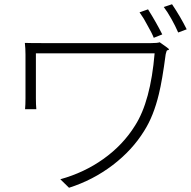

<svg xmlns="http://www.w3.org/2000/svg" viewBox="-20 -853 899 904"><path d="M305 31 264 -9Q376 -40 466 -104Q559 -170 616 -262Q689 -376 708 -602H428H149V-390Q149 -360 151 -339H98Q100 -360 100 -390V-597Q100 -624 97 -651Q119 -650 188 -650H691Q721 -650 732 -654Q777 -623 776 -620.5Q775 -618 771 -617Q766 -617 764.5 -613Q763 -609 761 -601Q760 -598 760 -597Q744 -475 728 -410Q703 -306 659 -237Q603 -146 510.5 -75.5Q418 -5 305 31ZM704 -675Q695 -698 672 -738Q659 -764 637 -795L677 -809Q717 -745 744 -691ZM819 -700Q805 -732 787 -764Q768 -798 751 -820L790 -833Q831 -772 859 -715Z"/></svg>

Font: GenSekiGothic TW L
Style: Regular
Weight: 300
Version: Version 1.501;PS 1;hotconv 16.6.51;makeotf.lib2.5.65220